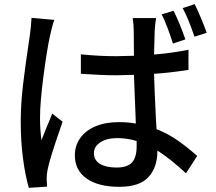

<svg xmlns="http://www.w3.org/2000/svg" viewBox="-20 -852 1040 926"><path d="M221 -679Q206 -610 189.5 -483.5Q173 -357 173 -283Q173 -228 180 -176Q193 -210 232 -304L282 -265L273 -239Q220 -87 210 -36Q205 -13 205 10L207 48L119 54Q102 -5 91 -87Q80 -169 80 -264Q80 -351 91.5 -447Q103 -543 120 -655L124 -683Q130 -723 132 -766L242 -756Q233 -733 221 -679ZM874 -662 814 -642Q788 -725 760 -783L817 -800Q831 -773 847.5 -732.5Q864 -692 874 -662ZM977 -694 918 -675Q887 -766 861 -813L919 -832Q933 -804 949.5 -764.5Q966 -725 977 -694ZM546 -186Q496 -186 464.5 -166Q433 -146 433 -113Q433 -79 462.5 -61.5Q492 -44 542 -44Q595 -44 617 -69Q639 -94 639 -145V-172Q592 -186 546 -186ZM726 -703 723 -589Q809 -596 889 -612V-515Q800 -501 723 -496Q724 -445 732 -278L735 -229Q791 -207 838 -174Q885 -141 931 -100L877 -16Q802 -86 739 -126V-122Q739 -45 696 2Q653 49 556 49Q454 49 397.5 9Q341 -31 341 -103Q341 -149 366.5 -185.5Q392 -222 440 -242.5Q488 -263 554 -263Q600 -263 635 -256L634 -286Q629 -396 626 -491L541 -489Q473 -489 370 -496V-590Q456 -581 541 -581L626 -583L625 -701Q625 -733 620 -765H733Q728 -739 726 -703Z"/></svg>

Font: Sinter Medium
Style: Regular
Weight: 500
Foundry: Adobe & rsms
Version: Version 1.000